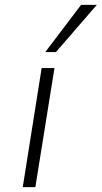

<svg xmlns="http://www.w3.org/2000/svg" viewBox="-20 -773 420 793"><path d="M74 0 152 -492H205L126 0ZM167 -558 315 -753H380L211 -558Z"/></svg>

Font: Nunito Sans 7pt SemiExpanded ExtraLight
Style: Italic
Weight: 250
Width: 6
Italic angle: -9°
Designer: Vernon Adams
Foundry: Vernon Adams
Version: Version 3.101;gftools[0.9.27]